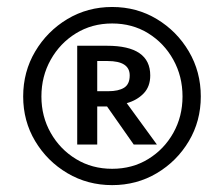

<svg xmlns="http://www.w3.org/2000/svg" viewBox="-20 -786 655 561"><path d="M307.7 -765.6Q379.5 -765.6 438.2 -730.3Q496.9 -694.9 531.8 -635.6Q566.7 -576.4 566.7 -504.1Q566.7 -432.3 531.8 -373.6Q496.9 -314.9 438.2 -280Q379.5 -245.1 307.7 -245.1Q235.9 -245.1 176.9 -280Q117.9 -314.9 82.8 -373.6Q47.7 -432.3 47.7 -504.1Q47.7 -576.4 82.8 -635.6Q117.9 -694.9 176.9 -730.3Q235.9 -765.6 307.7 -765.6ZM307.7 -717.4Q248.7 -717.4 202.1 -688.7Q155.4 -660 128.2 -611.5Q101 -563.1 101 -504.1Q101 -445.6 128.2 -397.7Q155.4 -349.7 202.1 -321.3Q248.7 -292.8 307.7 -292.8Q366.7 -292.8 413.1 -321.3Q459.5 -349.7 486.4 -397.7Q513.3 -445.6 513.3 -504.1Q513.3 -563.1 486.4 -611.5Q459.5 -660 413.1 -688.7Q366.7 -717.4 307.7 -717.4ZM292.8 -652.3Q419 -652.3 419 -565.6Q419 -532.8 399.5 -512.8Q380 -492.8 350.3 -484.6L438.5 -363.6H370.8L292.8 -474.9H264.1V-363.6H205.6V-652.3ZM294.4 -607.7H264.1V-519.5H296.4Q326.2 -519.5 342.6 -529.7Q359 -540 359 -565.6Q359 -607.7 294.4 -607.7Z"/></svg>

Font: FiraCode Nerd Font
Style: Regular
Weight: 400
Designer: Carrois Corporate, Edenspiekermann AG, Nikita Prokopov
Foundry: Carrois Corporate, Edenspiekermann AG, Nikita Prokopov
Version: Version 6.002;Nerd Fonts 2.2.2